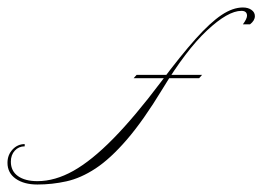

<svg xmlns="http://www.w3.org/2000/svg" viewBox="-146 -474 701 513"><path d="M503 -454Q517 -454 526 -447.5Q535 -441 535 -431Q535 -419 522 -409H503Q514 -424 514 -432Q514 -445 499 -445Q463 -445 407 -392.5Q351 -340 288 -236Q237 -152 193 -101Q149 -50 109.5 -24Q70 2 31.5 10.5Q-7 19 -46 19Q-82 19 -104 3.5Q-126 -12 -126 -39Q-126 -60 -112.5 -74.5Q-99 -89 -80 -89V-83Q-96 -83 -106.5 -71.5Q-117 -60 -117 -42Q-117 -17 -98 -3.5Q-79 10 -46 10Q1 10 50 -17.5Q99 -45 156.5 -103.5Q214 -162 284 -255Q338 -327 377 -370.5Q416 -414 446 -434Q476 -454 503 -454ZM211 -265 219 -274H394L386 -265Z"/></svg>

Font: Ballet 24pt
Style: Regular
Weight: 400
Designer: Maximiliano R. Sproviero
Foundry: Omnibus-Type
Version: Version 1.100